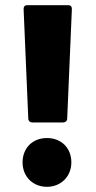

<svg xmlns="http://www.w3.org/2000/svg" viewBox="-20 -720 369 740"><path d="M105 -248H223C232 -248 239 -254 239 -263L257 -685C257 -694 253 -700 243 -700H85C75 -700 71 -694 71 -685L89 -263C89 -254 96 -248 105 -248ZM161 0C215 0 255 -40 255 -94C255 -150 216 -188 161 -188C106 -188 67 -150 67 -94C67 -40 106 0 161 0Z"/></svg>

Font: Barlow Semi Condensed Black
Style: Regular
Weight: 900
Width: 4
Designer: Jeremy Tribby
Foundry: Tribby Type
Version: Version 1.408;PS 001.408;hotconv 1.0.88;makeotf.lib2.5.64775